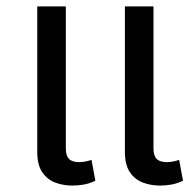

<svg xmlns="http://www.w3.org/2000/svg" viewBox="-20 -568 608 598"><path d="M205 10Q178 10 153 1Q128 -8 112 -31Q96 -54 96 -95V-548H185V-106Q185 -83 195 -73Q205 -63 227 -63Q236 -63 246 -65Q256 -67 265 -70L277 -5Q258 4 240 7Q222 10 205 10ZM478 10Q451 10 426 1Q401 -8 385 -31Q369 -54 369 -95V-548H458V-106Q458 -83 468 -73Q478 -63 500 -63Q509 -63 519 -65Q529 -67 538 -70L550 -5Q531 4 513 7Q495 10 478 10Z"/></svg>

Font: Noto Sans Living
Style: Regular
Weight: 400
Designer: Monotype Design Team
Foundry: Monotype Imaging Inc.
Version: Version 2.013; ttfautohint (v1.8.4.7-5d5b)